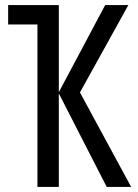

<svg xmlns="http://www.w3.org/2000/svg" viewBox="-20 -734 540 754"><path d="M127 -638H12V-714H211V-372L393 -714H484L294 -371L495 0H399L211 -367V0H127Z"/></svg>

Font: Noto Sans Mono UI Cond
Style: Regular
Weight: 400
Width: 3
Monospace: yes
Designer: Monotype Design team
Foundry: Monotype Imaging Inc.
Version: Version 1.000